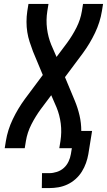

<svg xmlns="http://www.w3.org/2000/svg" viewBox="-20 -755 545 978"><path d="M193 203 194 127H231Q250 127 270 120.5Q290 114 305 100.5Q320 87 329 68Q338 49 341 30L346 0H282L288 -37Q295 -82 289.5 -125.5Q284 -169 268 -208L241 -270L187 -198Q160 -161 139.5 -120.5Q119 -80 112 -37L106 0H4L10 -37Q19 -93 45 -147.5Q71 -202 107 -251L198 -373L148 -493Q139 -517 131 -541.5Q123 -566 119 -591.5Q115 -617 115 -644Q115 -671 119 -698L125 -735H227L221 -698Q214 -653 219.5 -609.5Q225 -566 241 -527L268 -465L322 -537Q349 -574 369.5 -614.5Q390 -655 397 -698L403 -735H505L499 -698Q490 -642 464 -587.5Q438 -533 402 -484L311 -362L361 -242Q376 -206 385 -167.5Q394 -129 394 -88H449L430 30Q426 53 418 75.5Q410 98 397 119Q384 140 365 157Q346 174 323.5 184.5Q301 195 277.5 199Q254 203 231 203Z"/></svg>

Font: Iosevka Curly Semibold
Style: Italic
Weight: 600
Italic angle: -9°
Monospace: yes
Designer: Belleve Invis
Foundry: Belleve Invis
Version: Version 22.1.2; ttfautohint (v1.8.4)